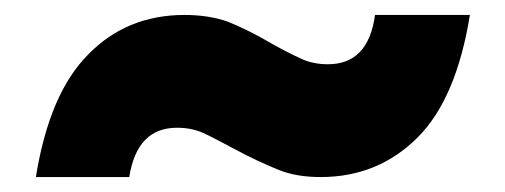

<svg xmlns="http://www.w3.org/2000/svg" viewBox="-20 -445 676 257"><path d="M28 -208C28 -208 153 -208 153 -208C153 -208 153 -208 153 -208C160 -252 181 -274 217 -274C217 -274 217 -274 217 -274C229 -274 241 -272 252 -267C263 -262 276 -255 293 -246C293 -246 293 -246 293 -246C315 -234 335 -225 352 -218C369 -211 388 -208 409 -208C409 -208 409 -208 409 -208C461 -208 504 -226 539 -261C574 -296 597 -351 609 -425C609 -425 482 -425 482 -425C482 -425 482 -425 482 -425C476 -381 455 -359 419 -359C419 -359 419 -359 419 -359C407 -359 395 -361 384 -366C373 -371 359 -378 343 -387C343 -387 343 -387 343 -387C321 -400 302 -409 285 -416C268 -422 248 -425 227 -425C227 -425 227 -425 227 -425C175 -425 132 -407 98 -372C63 -337 40 -282 28 -208Z"/></svg>

Font: Girnar Poppins
Style: Bold
Weight: 500
Designer: Ninad Kale (Devanagari), Jonny Pinhorn (Latin)
Foundry: Indian Type Foundry
Version: ""